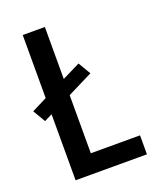

<svg xmlns="http://www.w3.org/2000/svg" viewBox="-136 -824 772 913"><g transform="rotate(-20 250.0 -367.5)"><path d="M88 0V-334L48 -314L11 -377L88 -416V-735H200V-472L291 -517L328 -454L200 -390V-96H449V0Z"/></g></svg>

Font: Zed Mono
Style: Bold
Weight: 700
Monospace: yes
Designer: Belleve Invis
Foundry: Belleve Invis
Version: Version 1.0.0; ttfautohint (v1.8.4)